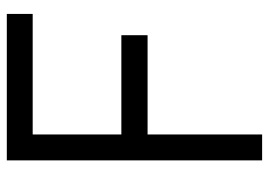

<svg xmlns="http://www.w3.org/2000/svg" viewBox="-133 -657 790 564"><g transform="rotate(-90 262.0 -375.0)"><path d="M503.1 -674V-750H72.9V0H149V-336.5H440.6V-413.5H149V-674Z"/></g></svg>

Font: Manrope3
Style: Regular
Weight: 400
Width: 4
Designer: Mikhail Sharanda
Foundry: Mikhail Sharanda
Version: Version 3.000;PS 003.000;hotconv 1.0.88;makeotf.lib2.5.64775